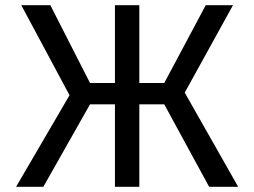

<svg xmlns="http://www.w3.org/2000/svg" viewBox="-20 -720 980 740"><path d="M248 -353 62 -700H174L327 -400H423V-700H517V-400H613L773 -700H878L692 -363L898 0H786L613 -318H517V0H423V-318H327L147 0H42Z"/></svg>

Font: Golos UI
Style: Regular
Weight: 400
Designer: A.Korolkova, Vitaly Kuzmin
Foundry: ParaType Ltd
Version: Version 2.000